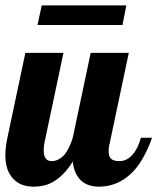

<svg xmlns="http://www.w3.org/2000/svg" viewBox="-28 -700 595 726"><path d="M129.9 -679.7H449.7L435.1 -605.5H113.8ZM23.4 -22.5Q-7.8 -53.7 -7.8 -113.8Q-7.8 -142.1 0 -179.2L67.9 -500H211.9L140.1 -160.2Q137.2 -145 137.2 -131.8Q137.2 -90.8 167 -90.8Q194.3 -90.8 216.3 -115.7Q233.9 -136.7 247.1 -179.2L314.9 -500H459L387.2 -160.2Q382.8 -145.5 382.8 -127.9Q382.8 -107.4 392.6 -99.1Q402.3 -90.8 423.8 -90.8Q451.7 -90.8 473.6 -115.7Q493.2 -137.7 504.9 -179.2H546.9Q520 -103 481.9 -58.6Q449.7 -22 409.2 -5.9Q379.4 5.9 346.2 5.9Q303.2 5.9 277.8 -18.1Q252.4 -42 247.1 -88.9Q212.9 -34.2 169.9 -10.7Q139.2 5.9 99.1 5.9Q51.3 5.9 23.4 -22.5Z"/></svg>

Font: Pattaya
Style: Regular
Weight: 400
Designer: Pablo Impallari / Thai characters Designed by Thanarat Vachiruckul and Suppakit Chalermlarp
Foundry: Pablo Impallari
Version: Version 2.000